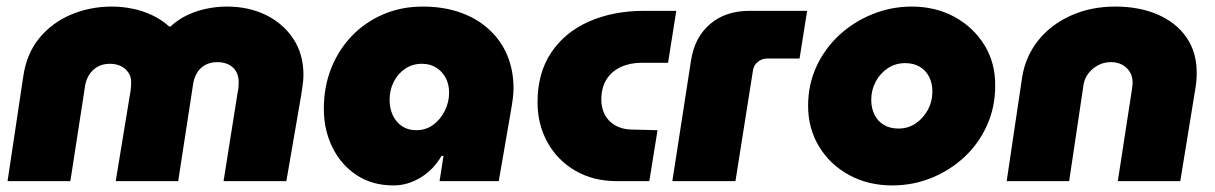

<svg xmlns="http://www.w3.org/2000/svg" viewBox="-20 -551 3695 584"><path d="M3 0 51 -320Q61 -388 99.5 -435Q138 -482 196 -506.5Q254 -531 320 -531Q352 -531 383.5 -524.5Q415 -518 443.5 -504.5Q472 -491 495 -470H498Q522 -492 549.5 -505Q577 -518 608 -524.5Q639 -531 670 -531Q737 -531 789.5 -505Q842 -479 872.5 -432.5Q903 -386 903 -323Q903 -308 900.5 -291.5Q898 -275 896 -261L851 0H660L703 -271Q705 -279 705.5 -286.5Q706 -294 706 -301Q706 -330 688 -346Q670 -362 641 -362Q620 -362 604.5 -353.5Q589 -345 580 -330.5Q571 -316 568 -299L522 0H332L375 -262Q377 -271 378 -282Q379 -293 379 -301Q379 -317 371 -329.5Q363 -342 348.5 -349.5Q334 -357 314 -357Q293 -357 277 -348Q261 -339 251.5 -324Q242 -309 239 -291L194 0Z M1177 13Q1112 13 1064.5 -18.5Q1017 -50 991 -103Q965 -156 965 -220Q965 -287 987.5 -343.5Q1010 -400 1050.5 -442Q1091 -484 1146 -507.5Q1201 -531 1266 -531Q1329 -531 1380 -513Q1431 -495 1467.5 -461.5Q1504 -428 1523 -382.5Q1542 -337 1542 -282Q1542 -269 1540 -252.5Q1538 -236 1531 -196L1497 0H1317L1329 -77H1323Q1299 -35 1259.5 -11Q1220 13 1177 13ZM1246 -155Q1276 -155 1298.5 -172Q1321 -189 1333.5 -215Q1346 -241 1346 -269Q1346 -295 1335.5 -314.5Q1325 -334 1306.5 -345.5Q1288 -357 1263 -357Q1235 -357 1212.5 -342Q1190 -327 1177.5 -302Q1165 -277 1165 -247Q1165 -221 1175 -200Q1185 -179 1203 -167Q1221 -155 1246 -155Z M1857 0Q1784 0 1729.5 -32Q1675 -64 1645 -118.5Q1615 -173 1615 -240Q1615 -329 1656.5 -391Q1698 -453 1771.5 -485.5Q1845 -518 1939 -518H2037L2012 -360H1931Q1896 -360 1868 -347Q1840 -334 1824.5 -309Q1809 -284 1809 -248Q1809 -223 1819.5 -202.5Q1830 -182 1850.5 -170Q1871 -158 1899 -157L1980 -155L1955 0Z M2025 0 2082 -368Q2093 -438 2140 -478Q2187 -518 2259 -518H2435L2412 -373H2314Q2297 -373 2284.5 -362.5Q2272 -352 2270 -335L2217 0Z M2694 13Q2621 13 2563 -18.5Q2505 -50 2471.5 -105Q2438 -160 2438 -229Q2438 -294 2463.5 -349Q2489 -404 2533 -444.5Q2577 -485 2634 -508Q2691 -531 2753 -531Q2826 -531 2883.5 -499.5Q2941 -468 2974.5 -413.5Q3008 -359 3007 -289Q3007 -225 2982 -169.5Q2957 -114 2913.5 -73.5Q2870 -33 2813.5 -10Q2757 13 2694 13ZM2713 -160Q2742 -160 2765 -175.5Q2788 -191 2802 -216.5Q2816 -242 2816 -273Q2816 -298 2806 -317.5Q2796 -337 2777.5 -348Q2759 -359 2733 -359Q2704 -359 2680.5 -343.5Q2657 -328 2643.5 -302.5Q2630 -277 2630 -247Q2630 -222 2640 -202Q2650 -182 2668.5 -171Q2687 -160 2713 -160Z M3042 0 3089 -316Q3099 -379 3137.5 -427.5Q3176 -476 3237 -503.5Q3298 -531 3372 -531Q3446 -531 3502 -506.5Q3558 -482 3589 -437Q3620 -392 3620 -330Q3620 -319 3619 -306Q3618 -293 3616 -282L3570 0H3380L3423 -279Q3424 -284 3424.5 -290.5Q3425 -297 3425 -300Q3425 -327 3406.5 -344.5Q3388 -362 3359 -362Q3337 -362 3319 -352Q3301 -342 3290 -327Q3279 -312 3276 -295L3232 0Z"/></svg>

Font: MuseoModerno Black
Style: Italic
Weight: 900
Italic angle: -9°
Designer: Pablo Cosgaya, Héctor Gatti, Marcela Romero, and the Authors of The MuseoModerno Project.
Foundry: Omnibus-Type Team
Version: Version 1.003